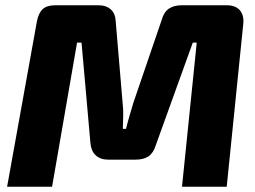

<svg xmlns="http://www.w3.org/2000/svg" viewBox="-20 -710 971 730"><path d="M842 -690Q875 -690 891.5 -671.5Q908 -653 905 -620L842 0H672L728 -548H713L572 -157Q563 -128 544.5 -115.5Q526 -103 495 -103H392Q362 -103 344.5 -119Q327 -135 324 -164L290 -548H273L178 0H7L120 -627Q126 -660 142 -675Q158 -690 190 -690H354Q384 -690 401.5 -674Q419 -658 420 -628L446 -321Q449 -296 448.5 -271Q448 -246 447 -220H459Q466 -248 473 -271.5Q480 -295 487 -319L595 -635Q603 -664 622 -677Q641 -690 671 -690Z"/></svg>

Font: Exo 2 ExtraBold
Style: Italic
Weight: 800
Italic angle: -8°
Designer: Natanael Gama
Foundry: Natanael Gama
Version: Version 2.010